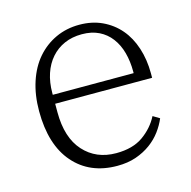

<svg xmlns="http://www.w3.org/2000/svg" viewBox="-85 -608 702 704"><g transform="rotate(-15 266.0 -256.0)"><path d="M277 12Q173 12 112 -58Q51 -128 51 -256Q51 -317 67.5 -367Q84 -417 114 -451.5Q144 -486 185 -505Q226 -524 275 -524Q323 -524 361.5 -506Q400 -488 427 -456.5Q454 -425 468.5 -380.5Q483 -336 483 -284V-267H115V-235Q115 -138 162 -86Q209 -34 285 -34Q348 -34 387.5 -62Q427 -90 448 -131L473 -116Q463 -92 446 -69Q429 -46 404.5 -28Q380 -10 348.5 1Q317 12 277 12ZM115 -301H422V-307Q422 -346 413 -379Q404 -412 385.5 -436.5Q367 -461 339.5 -474.5Q312 -488 275 -488Q238 -488 208.5 -475Q179 -462 158 -438Q137 -414 126 -381Q115 -348 115 -308Z"/></g></svg>

Font: IBM Plex Serif Light
Style: Regular
Weight: 300
Designer: Mike Abbink, Paul van der Laan, Pieter van Rosmalen
Foundry: Bold Monday
Version: Version 3.001